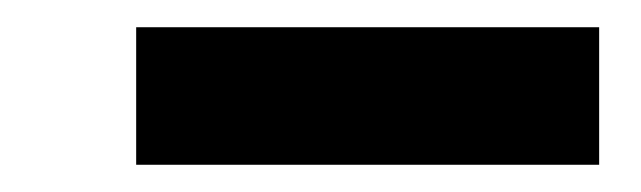

<svg xmlns="http://www.w3.org/2000/svg" viewBox="-20 -755 471 141"><path d="M80 -634V-735H420V-634Z"/></svg>

Font: Lexend Exa
Style: Bold
Weight: 700
Designer: Bonnie Shaver-Troup, Thomas Jockin
Foundry: Lexend
Version: Version 1.007